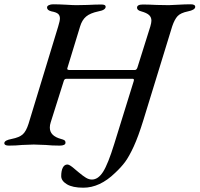

<svg xmlns="http://www.w3.org/2000/svg" viewBox="-48 -674 929 894"><path d="M237 146Q237 121 244.5 106.5Q252 92 266 92Q272 92 281.5 98.5Q291 105 301 114L319 129Q338 145 352 153.5Q366 162 380 162Q409 162 432 126Q455 90 484 -4L573 -291Q579 -307 571 -307H260Q251 -307 248 -294L188 -104Q184 -92 184 -80Q184 -41 236 -27Q248 -24 252.5 -20.5Q257 -17 257 -10Q257 4 230 4Q194 4 165 1Q127 -1 109 -1Q91 -1 55 1Q26 4 -7 4Q-28 4 -28 -8Q-27 -15 -18.5 -19.5Q-10 -24 6 -27Q42 -34 58 -48.5Q74 -63 85 -98L223 -551Q231 -577 231 -588Q231 -602 222.5 -609.5Q214 -617 192 -621Q171 -626 171 -639Q171 -646 179.5 -650Q188 -654 199 -654Q225 -654 261 -652Q291 -650 308 -650L359 -651Q397 -653 424 -653Q444 -653 444 -643Q444 -627 410 -621Q372 -613 353 -597Q334 -581 325 -551L266 -358L265 -354Q265 -348 276 -348H580Q588 -348 592 -360L652 -551Q657 -568 657 -578Q657 -594 646 -604Q635 -614 610 -621Q590 -626 590 -638Q590 -653 617 -653Q642 -653 682 -651L738 -650Q753 -650 781 -652Q813 -654 840 -654Q861 -654 861 -642Q861 -635 852 -629.5Q843 -624 827 -621Q793 -614 779 -599Q765 -584 754 -552L620 -116Q596 -38 574.5 8.5Q553 55 534.5 80Q516 105 488 131Q417 200 340 200Q290 200 263.5 184Q237 168 237 146Z"/></svg>

Font: EB Garamond Medium
Style: Italic
Weight: 500
Italic angle: -17.2°
Designer: Georg Duffner and Octavio Pardo
Foundry: Georg Duffner
Version: Version 1.000